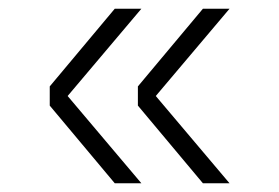

<svg xmlns="http://www.w3.org/2000/svg" viewBox="-20 -496 640 440"><path d="M304 -76H243L94 -254V-298L243 -476H304L135 -276ZM506 -76H445L296 -254V-298L445 -476H506L337 -276Z"/></svg>

Font: Geist Mono ExtraLight
Style: Regular
Weight: 200
Monospace: yes
Designer: Basement.studio, Andrés Briganti, Mateo Zaragoza
Foundry: Basement.studio, Vercel, Andrés Briganti, Guido Ferreyra, Mateo Zaragoza
Version: Version 1.500; ttfautohint (v1.8.4.7-5d5b)